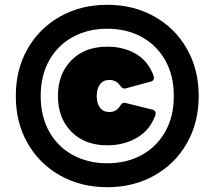

<svg xmlns="http://www.w3.org/2000/svg" viewBox="-20 -768 896 802"><path d="M46 -367Q46 -478 95.5 -564.5Q145 -651 232 -699.5Q319 -748 428 -748Q537 -748 624 -699.5Q711 -651 760.5 -564.5Q810 -478 810 -367Q810 -256 760.5 -169.5Q711 -83 624 -34.5Q537 14 428 14Q319 14 232 -34.5Q145 -83 95.5 -169.5Q46 -256 46 -367ZM706 -367Q706 -453 670 -516.5Q634 -580 571 -614Q508 -648 428 -648Q348 -648 285 -614Q222 -580 186 -516.5Q150 -453 150 -367Q150 -281 186 -217.5Q222 -154 285 -120Q348 -86 428 -86Q508 -86 571 -120Q634 -154 670 -217.5Q706 -281 706 -367ZM222 -367Q222 -459 278 -516Q334 -573 428 -573Q497 -573 548.5 -542.5Q600 -512 622 -450Q623 -447 623 -443Q623 -430 609 -427L506 -399Q504 -398 500 -398Q490 -398 482 -410Q466 -434 437 -434Q411 -434 397.5 -415.5Q384 -397 384 -367Q384 -337 397.5 -318.5Q411 -300 437 -300Q466 -300 482 -326Q487 -334 492 -337Q497 -340 504 -338L617 -310Q625 -308 628.5 -301.5Q632 -295 629 -287Q607 -225 552.5 -193Q498 -161 428 -161Q334 -161 278 -218Q222 -275 222 -367Z"/></svg>

Font: LINE Seed Sans TH App Heavy
Style: Regular
Weight: 900
Designer: Dalton Maag Ltd | Thai characters by Cadson Demak Co.,Ltd.
Foundry: Dalton Maag Ltd
Version: Version 1.003